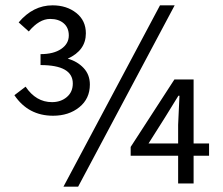

<svg xmlns="http://www.w3.org/2000/svg" viewBox="-20 -688 836 720"><path d="M34 -331 76 -363Q115 -305 175 -305Q208 -305 230.5 -324Q253 -343 253 -375Q253 -444 132 -444V-485Q181 -485 209.5 -504.5Q238 -524 238 -555Q238 -584 219 -600.5Q200 -617 168 -617Q127 -617 88 -570L50 -604Q104 -668 177 -668Q230 -668 266 -639.5Q302 -611 302 -563Q302 -499 234 -468Q270 -458 293.5 -433Q317 -408 317 -371Q317 -318 277.5 -286Q238 -254 179 -254Q86 -254 34 -331ZM218 12 580 -668H635L273 12ZM470 -104V-137L634 -390H706V-150H764V-104H706V0H648V-104ZM537 -150H648V-220L653 -329H649L599 -248Z"/></svg>

Font: RibengUni
Style: Regular
Weight: 400
Designer: (1) Dr. Andrew Glass (Senior Program Manager at Microsoft Corporation)
(2) Bivuti Chakma (Chakma Font Designer & Keyboar
Foundry: Bivuti Chakma
Version: Version 2.2022; Updated on: 03 June 2022; Friday